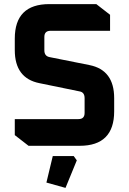

<svg xmlns="http://www.w3.org/2000/svg" viewBox="-20 -710 628 935"><path d="M52 -52V-130H362Q392 -130 392 -160V-232Q392 -261 367 -265L172 -305Q52 -329 52 -466V-522Q52 -690 220 -690H449L516 -638V-560H226Q196 -560 196 -530V-465Q196 -437 221 -432L416 -393Q536 -369 536 -232V-168Q536 0 368 0H119ZM206 179 237 50H339L354 71L299 205Z"/></svg>

Font: Oxanium
Style: Bold
Weight: 700
Designer: Severin Meyer
Version: Version 2.000